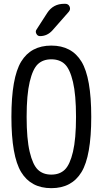

<svg xmlns="http://www.w3.org/2000/svg" viewBox="-20 -980 540 1010"><path d="M317.4 -960H323.2Q339.8 -960 346.2 -945.3Q352.5 -930.7 341.8 -918L255.9 -820.3Q228.5 -790 190.4 -790Q177.7 -790 171.4 -802.2Q165 -814.5 171.9 -824.2L228.5 -912.1Q259.8 -960 317.4 -960ZM320.8 -642.6Q293.9 -668 250 -668Q206.1 -668 179.2 -642.6Q152.3 -617.2 136.2 -549.3Q120.1 -481.4 120.1 -365.2Q120.1 -249 136.2 -181.2Q152.3 -113.3 179.2 -87.4Q206.1 -61.5 250 -61.5Q293.9 -61.5 320.8 -87.4Q347.7 -113.3 363.8 -181.2Q379.9 -249 379.9 -365.2Q379.9 -481.4 363.8 -549.3Q347.7 -617.2 320.8 -642.6ZM408.7 -74.7Q357.4 9.8 250 9.8Q142.6 9.8 91.3 -74.7Q40 -159.2 40 -365.2Q40 -571.3 91.3 -655.8Q142.6 -740.2 250 -740.2Q357.4 -740.2 408.7 -655.8Q460 -571.3 460 -365.2Q460 -159.2 408.7 -74.7Z"/></svg>

Font: Rounded Mgen+ 1m regular
Style: Regular
Weight: 400
Designer: [Source Han Sans]
Ryoko NISHIZUKA  (kana & ideographs); Paul D. Hunt (Latin, Greek & Cyrillic); Wenlong ZHANG  (bopomofo
Version: Version 1.059.20150602